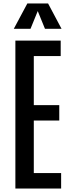

<svg xmlns="http://www.w3.org/2000/svg" viewBox="-20 -1095 413 1115"><path d="M69.3 0V-859.4H332.5V-769.5H176.3V-484.4H324.2V-395H176.3V-89.8H335V0ZM60.1 -927.7 138.7 -1074.7H259.3L337.4 -927.7H241.2L199.2 -1030.8L157.2 -927.7Z"/></svg>

Font: Antonio Medium
Style: Regular
Weight: 500
Designer: Vernon Adams
Foundry: Vernon Adams
Version: Version 1.002